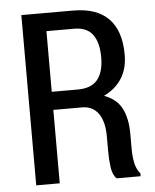

<svg xmlns="http://www.w3.org/2000/svg" viewBox="-52 -754 644 798"><g transform="rotate(-5 270.5 -355.0)"><path d="M165 -306.2V0H66.9V-710.4H283.2Q380.9 -710.4 430.7 -659.7Q480.5 -608.9 480.5 -508.8Q480.5 -451.2 454.6 -410.4Q428.7 -369.6 379.9 -346.2Q431.6 -327.6 453.4 -285.6Q475.1 -243.7 475.1 -178.2V-116.2Q475.1 -83 481.2 -55.9Q487.3 -28.8 502.4 -12.2V0H401.9Q385.7 -16.6 381.3 -48.6Q377 -80.6 377 -117.2V-177.2Q377 -238.3 353.3 -272.2Q329.6 -306.2 285.2 -306.2ZM165 -381.8H273.9Q330.6 -381.8 356.4 -413.8Q382.3 -445.8 382.3 -506.3Q382.3 -568.8 357.9 -601.8Q333.5 -634.8 280.3 -634.8H165Z"/></g></svg>

Font: Franco
Style: Regular
Weight: 400
Designer: Google
Version: Version 1.200311; 2013